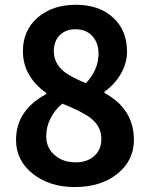

<svg xmlns="http://www.w3.org/2000/svg" viewBox="-20 -755 615 789"><path d="M287.1 13.7Q183.6 13.7 114.7 -41Q45.9 -95.7 45.9 -179.7Q45.9 -301.8 169.9 -368.2V-373Q74.2 -441.4 74.2 -544.9Q74.2 -630.9 135.7 -683.6Q196.3 -735.4 292 -735.4Q387.7 -735.4 444.8 -682.6Q502 -629.9 502 -543Q502 -493.2 473.6 -446.3Q449.2 -406.2 409.2 -377.9V-373Q530.3 -307.6 530.3 -179.7Q530.3 -96.7 463.9 -42Q395.5 13.7 287.1 13.7ZM291 -87.9Q337.9 -87.9 366.2 -113.3Q396.5 -138.7 396.5 -184.6Q396.5 -236.3 351.6 -270.5Q320.3 -294.9 236.3 -329.1Q206.1 -304.7 188.5 -270.5Q169.9 -234.4 169.9 -195.3Q169.9 -147.5 205.1 -117.2Q239.3 -87.9 291 -87.9ZM333 -413.1Q384.8 -467.8 384.8 -534.2Q384.8 -579.1 359.4 -606.9Q334 -634.8 289.1 -634.8Q251 -634.8 226.6 -611.3Q201.2 -586.9 201.2 -544.9Q201.2 -498 238.3 -464.8Q267.6 -439.5 333 -413.1Z"/></svg>

Font: Bpmf GenYo Gothic B
Style: B
Weight: 700
Foundry: But Ko
Version: Version 1.320